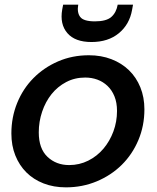

<svg xmlns="http://www.w3.org/2000/svg" viewBox="-20 -798 678 827"><path d="M602 -327Q602 -256 576 -194.5Q550 -133 504.5 -88Q459 -43 397 -17Q335 9 264 9Q211 9 167.5 -8Q124 -25 93.5 -55.5Q63 -86 46 -128.5Q29 -171 29 -223Q29 -293 54 -354.5Q79 -416 124 -461.5Q169 -507 230 -533.5Q291 -560 363 -560Q416 -560 460 -543Q504 -526 535.5 -495.5Q567 -465 584.5 -422Q602 -379 602 -327ZM147 -228Q147 -158 184.5 -122.5Q222 -87 278 -87Q322 -87 360 -106Q398 -125 425.5 -157.5Q453 -190 468.5 -232Q484 -274 484 -320Q484 -356 473 -383Q462 -410 443 -428Q424 -446 399.5 -455Q375 -464 347 -464Q302 -464 265 -444.5Q228 -425 202 -392.5Q176 -360 161.5 -317Q147 -274 147 -228ZM549 -756Q538 -693 492 -655Q446 -617 374 -617Q303 -617 270 -655.5Q237 -694 248 -757L252 -778H317Q311 -744 325.5 -725Q340 -706 389 -706Q438 -706 459.5 -725Q481 -744 487 -778H553Z"/></svg>

Font: SVN-Poppins Medium
Style: Italic
Weight: 500
Italic angle: -10°
Designer: Ninad Kale (Devanagari), Jonny Pinhorn (Latin)
Foundry: Indian Type Foundry
Version: Version 3.002 2017; ttfautohint (v1.8.3)